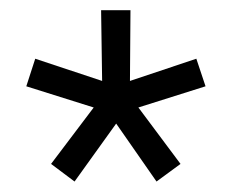

<svg xmlns="http://www.w3.org/2000/svg" viewBox="-20 -770 485 376"><path d="M251 -559.5 333.5 -449 286.5 -414.5 207.5 -528 126 -414.5 80 -449 163.5 -559.5 31.5 -601 49 -655 180 -611.5 178 -750H235.5L234.5 -611.5L364.5 -655L382.5 -601Z"/></svg>

Font: Russisch Sans Light
Style: Regular
Weight: 300
Designer: Michael Sharanda (font) & Cristiano Sobral (main changes)
Foundry: Michael Sharanda
Version: Version 2.00;September 8, 2020;FontCreator 13.0.0.2681 64-bi